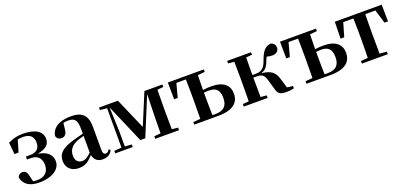

<svg xmlns="http://www.w3.org/2000/svg" viewBox="12 -1326 4453 2117"><g transform="rotate(-20 2239.0 -268.0)"><path d="M229 16C386 16 479 -53 479 -143C479 -212 438 -267 320 -289C425 -307 464 -351 463 -412C463 -500 383 -552 239 -552C172 -552 120 -539 64 -510L77 -373H125L166 -512C185 -516 206 -518 230 -518C307 -518 349 -482 350 -411C350 -342 314 -304 233 -304H186V-269H234C320 -269 353 -212 353 -145C353 -66 303 -17 219 -17C199 -17 183 -18 168 -20L150 -94C141 -142 117 -156 88 -156C65 -156 41 -142 33 -112C52 -27 119 16 229 16Z M973 15C1029 15 1065 -5 1089 -53L1072 -67C1054 -41 1042 -34 1027 -34C1005 -34 993 -48 993 -95V-356C993 -494 935 -552 802 -552C661 -552 579 -496 566 -406C574 -376 596 -360 627 -360C661 -360 689 -382 693 -439L702 -512C722 -516 739 -518 757 -518C834 -518 862 -488 862 -381V-327L752 -298C600 -255 550 -204 550 -118C550 -34 610 16 694 16C770 16 811 -16 865 -74C878 -18 912 15 973 15ZM862 -104C813 -57 784 -45 757 -45C708 -45 676 -75 676 -136C676 -203 713 -248 784 -277C804 -284 832 -293 862 -301Z M1210 0H1329V-30L1249 -36V-220L1238 -498L1434 -43H1492L1678 -495L1671 -218L1669 -37L1593 -30V0H1872V-30L1801 -37C1800 -94 1799 -179 1799 -235V-301C1799 -356 1800 -442 1801 -500L1872 -507V-536H1661L1509 -170L1350 -536H1128V-507L1210 -498V-36L1124 -30V0Z M2051 0H2332C2513 0 2579 -72 2579 -172C2579 -270 2514 -333 2370 -333C2339 -333 2306 -330 2272 -326L2275 -499L2358 -507V-536H1936L1938 -339H1980L2023 -500H2135L2137 -301V-235L2135 -37L2051 -30ZM2272 -295C2290 -297 2309 -298 2329 -298C2412 -298 2453 -263 2453 -166C2453 -72 2405 -30 2312 -30H2275C2273 -87 2272 -177 2272 -235Z M3018 -64C3031 -8 3058 10 3131 10C3159 10 3194 6 3220 0V-28L3152 -36L3116 -154C3090 -235 3046 -268 2939 -280C2982 -293 3014 -319 3037 -387C3044 -406 3050 -419 3058 -432C3078 -425 3097 -422 3123 -422C3165 -422 3199 -446 3199 -486C3199 -519 3182 -542 3147 -552C3080 -544 3045 -502 3009 -399C2976 -305 2931 -295 2875 -295H2840L2842 -500L2912 -507V-536H2632V-507L2703 -500C2704 -442 2705 -357 2705 -301V-235C2705 -179 2704 -94 2703 -36L2632 -30V0H2912V-30L2842 -36C2841 -94 2840 -182 2840 -264H2874C2941 -264 2964 -248 2984 -181Z M3367 0H3648C3829 0 3895 -72 3895 -172C3895 -270 3830 -333 3686 -333C3655 -333 3622 -330 3588 -326L3591 -499L3674 -507V-536H3252L3254 -339H3296L3339 -500H3451L3453 -301V-235L3451 -37L3367 -30ZM3588 -295C3606 -297 3625 -298 3645 -298C3728 -298 3769 -263 3769 -166C3769 -72 3721 -30 3628 -30H3591C3589 -87 3588 -177 3588 -235Z M4099 0H4322V-30L4239 -37L4237 -235V-301L4239 -500H4358L4407 -339H4448L4445 -536H3895L3891 -339H3934L3981 -500H4100C4102 -443 4103 -357 4103 -301V-235C4103 -179 4102 -95 4100 -37L4018 -30V0Z"/></g></svg>

Font: Noto Serif JP
Style: Bold
Weight: 700
Designer: Ryoko NISHIZUKA 西塚涼子 (kana & ideographs); Frank Grießhammer (Latin, Greek & Cyrillic); Wenlong ZHANG 张文龙 (bopomofo); San
Foundry: Adobe
Version: Version 2.001;hotconv 1.1.0;makeotfexe 2.6.0